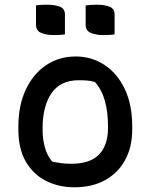

<svg xmlns="http://www.w3.org/2000/svg" viewBox="-20 -785 640 816"><path d="M302 -545Q368 -545 422.5 -510Q477 -475 509.5 -408.5Q542 -342 542 -246V-235Q542 -160 511.5 -104.5Q481 -49 426 -19Q371 11 297 11Q229 11 175 -16.5Q121 -44 89.5 -98.5Q58 -153 58 -235V-246Q58 -337 89.5 -404Q121 -471 176 -508Q231 -545 302 -545ZM314 -444Q237 -444 199 -389Q161 -334 161 -239V-233Q161 -195 170.5 -159.5Q180 -124 202 -98Q222 -94 240.5 -91.5Q259 -89 283 -89Q363 -89 401 -128.5Q439 -168 439 -241V-248Q439 -308 426 -355.5Q413 -403 384 -436Q370 -441 353 -442.5Q336 -444 314 -444ZM133 -762Q144 -764 157.5 -764.5Q171 -765 182 -765Q211 -765 233.5 -757Q256 -749 256 -723V-639Q244 -637 231 -636.5Q218 -636 206 -636Q178 -636 155.5 -645Q133 -654 133 -680ZM344 -762Q368 -765 393 -765Q422 -765 444.5 -757Q467 -749 467 -723V-639Q456 -637 442.5 -636.5Q429 -636 417 -636Q389 -636 366.5 -645Q344 -654 344 -680Z"/></svg>

Font: Recursive Sn Csl St Med
Style: Regular
Weight: 500
Version: Version 1.079;hotconv 1.0.112;makeotfexe 2.5.65598; ttfautoh